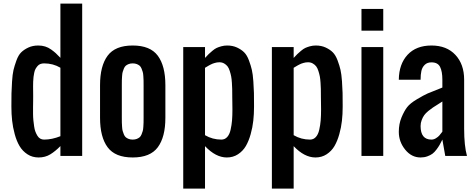

<svg xmlns="http://www.w3.org/2000/svg" viewBox="-20 -895 2732 1102"><path d="M170.4 -344.2Q170.4 -334 170.2 -313.5Q169.9 -293 169.7 -278.1Q169.4 -263.2 169.7 -241.7Q169.9 -220.2 171.6 -204.3Q173.3 -188.5 175.8 -170.4Q178.2 -152.3 183.1 -139.6Q188 -127 194.6 -116Q201.2 -105 210.9 -99.4Q220.7 -93.8 232.9 -93.8Q278.3 -93.8 326.7 -113.3V-506.3Q284.7 -531.2 232.9 -531.2Q221.2 -531.2 211.7 -527.6Q202.1 -523.9 195.6 -516.1Q189 -508.3 184.1 -499.8Q179.2 -491.2 176.5 -477.8Q173.8 -464.4 172.4 -453.6Q170.9 -442.9 170.4 -426Q169.9 -409.2 169.9 -398.4Q169.9 -387.7 170.2 -370.1Q170.4 -352.5 170.4 -344.2ZM199.7 -633.8Q220.7 -633.8 239 -628.2Q257.3 -622.6 273.9 -610.6Q290.5 -598.6 300.5 -589.4Q310.5 -580.1 326.7 -563V-874.5H451.7V0H326.7V-56.6Q298.3 -27.3 269 -9.3Q239.7 8.8 201.7 8.8Q165.5 8.8 137.5 -9.5Q109.4 -27.8 92.3 -56.6Q75.2 -85.4 64.5 -125Q53.7 -164.6 49.6 -202.6Q45.4 -240.7 45.4 -281.7Q45.4 -283.7 45.4 -287.6Q45.4 -334.5 45.9 -358.9Q46.4 -383.3 49.1 -426.3Q51.8 -469.2 57.4 -492.9Q63 -516.6 74.2 -547.6Q85.4 -578.6 101.6 -594.5Q117.7 -610.4 142.6 -622.1Q167.5 -633.8 199.7 -633.8Z M554.2 -218.8V-406.2Q554.2 -516.6 597.7 -575.2Q641.1 -633.8 741.7 -633.8Q842.3 -633.8 885.7 -575.2Q929.2 -516.6 929.2 -406.2V-218.8Q929.2 -108.4 885.7 -49.8Q842.3 8.8 741.7 8.8Q641.1 8.8 597.7 -49.8Q554.2 -108.4 554.2 -218.8ZM679.2 -406.2V-218.8Q679.2 -200.7 679.4 -191.7Q679.7 -182.6 680.7 -167Q681.6 -151.4 684.1 -143.1Q686.5 -134.8 690.9 -123.8Q695.3 -112.8 701.9 -107.2Q708.5 -101.6 718.5 -97.7Q728.5 -93.8 741.7 -93.8Q754.9 -93.8 764.9 -97.7Q774.9 -101.6 781.5 -107.2Q788.1 -112.8 792.5 -123.8Q796.9 -134.8 799.3 -143.1Q801.8 -151.4 802.7 -167Q803.7 -182.6 804 -191.7Q804.2 -200.7 804.2 -218.8V-406.2Q804.2 -424.3 804 -433.3Q803.7 -442.4 802.7 -458Q801.8 -473.6 799.3 -481.9Q796.9 -490.2 792.5 -501.2Q788.1 -512.2 781.5 -517.8Q774.9 -523.4 764.9 -527.3Q754.9 -531.2 741.7 -531.2Q728.5 -531.2 718.5 -527.3Q708.5 -523.4 701.9 -517.8Q695.3 -512.2 690.9 -501.2Q686.5 -490.2 684.1 -481.9Q681.6 -473.6 680.7 -458Q679.7 -442.4 679.4 -433.3Q679.2 -424.3 679.2 -406.2Z M1438 -281.2Q1438 -240.2 1433.8 -202.1Q1429.7 -164.1 1418.7 -124.8Q1407.7 -85.4 1390.9 -56.6Q1374 -27.8 1345.9 -9.5Q1317.9 8.8 1281.7 8.8Q1218.3 8.8 1156.7 -56.2V187.5H1031.7V-625H1156.7V-562.5Q1171.9 -578.6 1177.7 -584.5Q1183.6 -590.3 1198 -602.5Q1212.4 -614.7 1222.9 -619.6Q1233.4 -624.5 1249.8 -629.2Q1266.1 -633.8 1283.7 -633.8Q1315.4 -633.8 1340.3 -622.3Q1365.2 -610.8 1381.3 -594.7Q1397.5 -578.6 1408.7 -548.6Q1419.9 -518.6 1425.5 -494.1Q1431.2 -469.7 1434.1 -428.2Q1437 -386.7 1437.5 -361.1Q1438 -335.4 1438 -290.5ZM1313 -343.8V-348.6Q1313 -370.6 1312.7 -384Q1312.5 -397.5 1311 -419.7Q1309.6 -441.9 1306.9 -456.1Q1304.2 -470.2 1298.8 -487.3Q1293.5 -504.4 1285.9 -514.2Q1278.3 -523.9 1266.4 -530.8Q1254.4 -537.6 1239.3 -537.6Q1231.9 -537.6 1225.3 -536.6Q1218.8 -535.6 1211.7 -533.4Q1204.6 -531.2 1200 -529.5Q1195.3 -527.8 1188 -523.9Q1180.7 -520 1177.5 -518.3Q1174.3 -516.6 1166.5 -511.7Q1158.7 -506.8 1156.7 -505.9V-119.1Q1199.7 -93.8 1250.5 -93.8Q1270.5 -93.8 1283.9 -108.4Q1297.4 -123 1303.5 -150.1Q1309.6 -177.2 1311.8 -203.9Q1314 -230.5 1314 -266.1Q1314 -281.2 1313.5 -307.4Q1313 -333.5 1313 -343.8Z M1946.8 -281.2Q1946.8 -240.2 1942.6 -202.1Q1938.5 -164.1 1927.5 -124.8Q1916.5 -85.4 1899.7 -56.6Q1882.8 -27.8 1854.7 -9.5Q1826.7 8.8 1790.5 8.8Q1727.1 8.8 1665.5 -56.2V187.5H1540.5V-625H1665.5V-562.5Q1680.7 -578.6 1686.5 -584.5Q1692.4 -590.3 1706.8 -602.5Q1721.2 -614.7 1731.7 -619.6Q1742.2 -624.5 1758.5 -629.2Q1774.9 -633.8 1792.5 -633.8Q1824.2 -633.8 1849.1 -622.3Q1874 -610.8 1890.1 -594.7Q1906.2 -578.6 1917.5 -548.6Q1928.7 -518.6 1934.3 -494.1Q1939.9 -469.7 1942.9 -428.2Q1945.8 -386.7 1946.3 -361.1Q1946.8 -335.4 1946.8 -290.5ZM1821.8 -343.8V-348.6Q1821.8 -370.6 1821.5 -384Q1821.3 -397.5 1819.8 -419.7Q1818.4 -441.9 1815.7 -456.1Q1813 -470.2 1807.6 -487.3Q1802.2 -504.4 1794.7 -514.2Q1787.1 -523.9 1775.1 -530.8Q1763.2 -537.6 1748 -537.6Q1740.7 -537.6 1734.1 -536.6Q1727.5 -535.6 1720.5 -533.4Q1713.4 -531.2 1708.7 -529.5Q1704.1 -527.8 1696.8 -523.9Q1689.5 -520 1686.3 -518.3Q1683.1 -516.6 1675.3 -511.7Q1667.5 -506.8 1665.5 -505.9V-119.1Q1708.5 -93.8 1759.3 -93.8Q1779.3 -93.8 1792.7 -108.4Q1806.2 -123 1812.3 -150.1Q1818.4 -177.2 1820.6 -203.9Q1822.8 -230.5 1822.8 -266.1Q1822.8 -281.2 1822.3 -307.4Q1821.8 -333.5 1821.8 -343.8Z M2054.7 -625H2179.7V0H2054.7ZM2054.7 -843.8H2179.7V-718.8H2054.7Z M2456.5 -633.8Q2543.9 -633.8 2594 -579.8Q2644 -525.9 2644 -437.5V-156.2Q2644 -58.6 2660.2 0H2535.6L2519 -93.8Q2509.3 -74.2 2503.2 -63.5Q2497.1 -52.7 2485.4 -36.9Q2473.6 -21 2461.9 -12.5Q2450.2 -3.9 2432.6 2.4Q2415 8.8 2394 8.8Q2341.8 8.8 2305.4 -36.4Q2269 -81.5 2269 -138.2Q2269 -183.6 2284.4 -220.7Q2299.8 -257.8 2316.9 -280Q2334 -302.2 2374 -325.9Q2414.1 -349.6 2434.6 -358.6Q2455.1 -367.7 2505.9 -387.2Q2514.6 -390.6 2519 -392.6V-437.5Q2519 -484.9 2505.9 -511Q2492.7 -537.1 2456.5 -537.1Q2432.1 -537.1 2417.7 -522.9Q2403.3 -508.8 2398.7 -488.3Q2394 -467.8 2394 -437.5H2269Q2270 -527.3 2319.3 -580.6Q2368.7 -633.8 2456.5 -633.8ZM2519 -312.5Q2511.2 -307.1 2493.2 -295.9Q2475.1 -284.7 2464.4 -277.6Q2453.6 -270.5 2438.5 -258.1Q2423.3 -245.6 2415 -234.1Q2406.7 -222.7 2400.4 -206.1Q2394 -189.5 2394 -171.4Q2394 -93.8 2456.5 -93.8Q2469.7 -93.8 2482.2 -101.6Q2494.6 -109.4 2501.2 -116.9Q2507.8 -124.5 2516.6 -136.2Q2518.1 -138.7 2519 -139.6Z"/></svg>

Font: OswaldRegular
Style: Regular
Weight: 400
Designer: vernon adams
Foundry: vernon adams
Version: Version 1.000